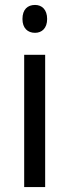

<svg xmlns="http://www.w3.org/2000/svg" viewBox="-20 -758 281 778"><path d="M122 -738C92 -738 71 -720 71 -681C71 -644 92 -625 122 -625C150 -625 171 -644 171 -681C171 -719 150 -738 122 -738ZM163 -536H78V0H163Z"/></svg>

Font: Noto Sans Gurmukhi UI SemiCondensed
Style: Regular
Weight: 400
Width: 4
Designer: Jelle Bosma - Monotype Design Team
Foundry: Monotype Imaging Inc.
Version: Version 2.004